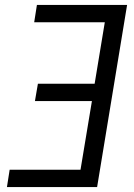

<svg xmlns="http://www.w3.org/2000/svg" viewBox="-20 -755 540 775"><path d="M8 0 19 -70H305L351 -347H121L133 -417H362L403 -665H118L129 -735H493L372 0Z"/></svg>

Font: Iosevka SS04 Oblique
Style: Regular
Weight: 400
Italic angle: -9°
Monospace: yes
Designer: Belleve Invis
Foundry: Belleve Invis
Version: Version 19.0.0; ttfautohint (v1.8.4)